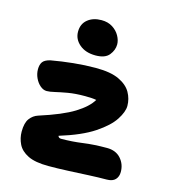

<svg xmlns="http://www.w3.org/2000/svg" viewBox="-113 -845 846 947"><g transform="rotate(15 310.5 -371.5)"><path d="M221 10Q153 10 116 -8.5Q79 -27 64.5 -57Q50 -87 50 -120Q50 -165 66.5 -187Q83 -209 108 -217Q224 -254 283 -290.5Q342 -327 365 -366Q345 -370 308 -370Q257 -370 220 -363.5Q183 -357 158 -351Q133 -345 117 -345Q100 -345 84 -358.5Q68 -372 58 -393.5Q48 -415 48 -438Q48 -461 57.5 -475Q67 -489 95 -496Q150 -506 209 -512Q268 -518 323 -518Q399 -518 442 -497.5Q485 -477 503 -445Q521 -413 521 -377Q521 -347 494.5 -306Q468 -265 405 -223Q342 -181 231 -147Q234 -136 247 -136Q303 -136 356.5 -143.5Q410 -151 478 -151Q523 -151 548.5 -122.5Q574 -94 574 -54Q574 -30 560 -15Q546 0 516 0Q476 0 425 2.5Q374 5 321 7.5Q268 10 221 10ZM304 -577Q253 -577 222 -603.5Q191 -630 191 -668Q191 -708 218.5 -730.5Q246 -753 289 -753Q322 -753 345.5 -738Q369 -723 381.5 -700.5Q394 -678 394 -657Q394 -628 373.5 -602.5Q353 -577 304 -577Z"/></g></svg>

Font: Shantell Sans Normal
Style: Bold
Weight: 700
Designer: Stephen Nixon, Anya Danilova, Shantell Martin
Foundry: Arrow Type
Version: Version 1.009;[a7da0bfa3]